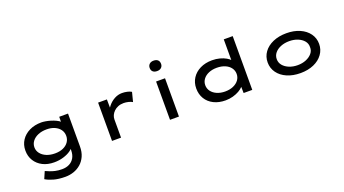

<svg xmlns="http://www.w3.org/2000/svg" viewBox="-71 -1523 4443 2483"><g transform="rotate(-20 2151.0 -281.0)"><path d="M503 230Q409 230 341.5 210.5Q274 191 233 165L275 68Q298 78 329.5 91Q361 104 402.5 113.5Q444 123 496 123Q553 123 596 101Q639 79 663.5 36.5Q688 -6 688 -67V-124L706 -117Q699 -89 659.5 -60.5Q620 -32 560 -13.5Q500 5 431 5Q341 5 273.5 -29.5Q206 -64 168 -125Q130 -186 130 -265Q130 -345 170.5 -406.5Q211 -468 282.5 -503Q354 -538 447 -538Q470 -538 504 -532.5Q538 -527 574 -516Q610 -505 642.5 -489.5Q675 -474 695 -455Q715 -436 715 -413L689 -405L691 -527H812V-76Q812 2 786 59.5Q760 117 716 155Q672 193 617 211.5Q562 230 503 230ZM480 -100Q544 -100 591.5 -121Q639 -142 665.5 -179.5Q692 -217 692 -264Q692 -313 665.5 -350Q639 -387 591.5 -408.5Q544 -430 480 -430Q414 -430 363 -408.5Q312 -387 283 -349.5Q254 -312 254 -264Q254 -218 283 -180.5Q312 -143 363 -121.5Q414 -100 480 -100Z M1226 0V-527H1347L1349 -333L1312 -337Q1329 -393 1366 -438.5Q1403 -484 1453 -511Q1503 -538 1557 -538Q1594 -538 1629 -530Q1664 -522 1686 -508L1653 -379Q1631 -393 1597 -401Q1563 -409 1533 -409Q1490 -409 1456 -395Q1422 -381 1398.5 -358Q1375 -335 1362.5 -307.5Q1350 -280 1350 -251V0Z M2024 0V-527H2147V0ZM2084 -649Q2047 -649 2026.5 -667.5Q2006 -686 2006 -720Q2006 -752 2027 -772Q2048 -792 2084 -792Q2122 -792 2142.5 -773.5Q2163 -755 2163 -720Q2163 -689 2142 -669Q2121 -649 2084 -649Z M2788 10Q2695 10 2625.5 -25Q2556 -60 2518.5 -122Q2481 -184 2481 -264Q2481 -344 2521 -406Q2561 -468 2632.5 -503Q2704 -538 2796 -538Q2853 -538 2901.5 -525Q2950 -512 2986.5 -491Q3023 -470 3043.5 -445.5Q3064 -421 3066 -396L3033 -392V-740H3156V0H3037L3034 -144L3058 -134Q3057 -110 3035 -85Q3013 -60 2975.5 -38.5Q2938 -17 2889.5 -3.5Q2841 10 2788 10ZM2821 -100Q2885 -100 2934 -121.5Q2983 -143 3010 -180Q3037 -217 3037 -264Q3037 -310 3010 -347Q2983 -384 2934 -405Q2885 -426 2821 -426Q2758 -426 2709 -405Q2660 -384 2632.5 -347Q2605 -310 2605 -264Q2605 -217 2632.5 -180Q2660 -143 2709 -121.5Q2758 -100 2821 -100Z M3819 10Q3715 10 3634.5 -25Q3554 -60 3509 -122.5Q3464 -185 3464 -264Q3464 -344 3509 -406Q3554 -468 3634.5 -503Q3715 -538 3819 -538Q3923 -538 4002.5 -503Q4082 -468 4127 -406Q4172 -344 4172 -264Q4172 -185 4127 -122.5Q4082 -60 4002.5 -25Q3923 10 3819 10ZM3819 -99Q3883 -99 3935 -120.5Q3987 -142 4018 -179Q4049 -216 4047 -264Q4049 -313 4018 -350Q3987 -387 3935 -408Q3883 -429 3819 -429Q3755 -429 3702.5 -408Q3650 -387 3619.5 -350Q3589 -313 3589 -264Q3589 -216 3619.5 -179Q3650 -142 3702.5 -120.5Q3755 -99 3819 -99Z"/></g></svg>

Font: Lexend Zetta Medium
Style: Regular
Weight: 500
Designer: Bonnie Shaver-Troup, Thomas Jockin
Foundry: Lexend
Version: Version 1.007